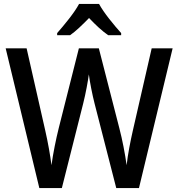

<svg xmlns="http://www.w3.org/2000/svg" viewBox="-20 -961 911 981"><path d="M486 -941H384C361 -897 308 -833 272 -792V-781H338C368 -802 401 -834 435 -869C468 -834 501 -803 533 -781H599V-792C563 -832 510 -896 486 -941ZM862 -714H755L659 -295C646 -238 633 -172 627 -117C619 -175 605 -248 590 -305L485 -714H383L280 -306C266 -250 251 -176 243 -117C237 -166 225 -234 211 -295L116 -714H9L181 0H296L405 -432C418 -483 430 -550 434 -581C439 -541 452 -476 463 -433L574 0H690Z"/></svg>

Font: Noto Sans Khmer UI SemiCondensed Medium
Style: Regular
Weight: 500
Width: 4
Designer: Danh Hong and the Monotype Design Team
Foundry: Monotype Imaging Inc.
Version: Version 2.002